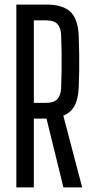

<svg xmlns="http://www.w3.org/2000/svg" viewBox="-20 -820 404 840"><path d="M51.5 0V-800H182Q255.5 -800 288.5 -768Q321.5 -736 324.5 -662.5Q326 -620 326.5 -582.5Q327 -545 326.5 -509.8Q326 -474.5 324.5 -439Q322.5 -388.5 306.5 -358Q290.5 -327.5 257 -314L339.5 0H257.5L183.5 -301H128V0ZM128 -370H181.5Q215 -370 230.5 -386Q246 -402 247.5 -435.5Q249 -473 249.5 -512Q250 -551 249.5 -589.8Q249 -628.5 247.5 -666Q246 -699.5 230.8 -715.2Q215.5 -731 182 -731H128Z"/></svg>

Font: Big Shoulders Display Thin Medium
Style: Regular
Weight: 500
Version: Version 2.002